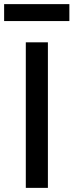

<svg xmlns="http://www.w3.org/2000/svg" viewBox="-28 -910 356 930"><path d="M97 0V-705H204V0ZM-8 -808V-890H308V-808Z"/></svg>

Font: Nunito Sans 7pt SemiCondensed SemiBold
Style: Regular
Weight: 600
Width: 4
Designer: Vernon Adams
Foundry: Vernon Adams
Version: Version 3.101;gftools[0.9.27]